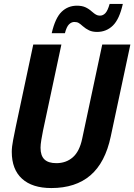

<svg xmlns="http://www.w3.org/2000/svg" viewBox="-20 -936 680 972"><path d="M239.8 16Q143.2 16 91.4 -31.3Q39.6 -78.6 39.6 -167.2Q39.6 -192.6 46.5 -227.5Q53.4 -262.4 60.2 -296L148.4 -710.6H290.8L197.8 -274.8Q193.6 -254.6 189.4 -229.2Q185.2 -203.8 185.2 -188Q185.2 -148 204.9 -129Q224.6 -110 265.2 -110Q314.4 -110 348.4 -139.5Q382.4 -169 396 -233.6L497.6 -710.6H640L540.8 -245.6Q512.8 -112.6 437.7 -48.3Q362.6 16 239.8 16ZM471.4 -774.4Q448 -774.4 431.3 -782.2Q414.6 -790 399 -803.6Q387 -814.6 378.4 -819.7Q369.8 -824.8 356.6 -824.8Q341.6 -824.8 329.3 -812.6Q317 -800.4 308.6 -768H241.8Q259.8 -845.4 291.9 -876.3Q324 -907.2 369.4 -907.2Q394.6 -907.2 411.9 -899.5Q429.2 -891.8 445.4 -877.2Q457 -867 466 -861.9Q475 -856.8 485.8 -856.8Q501.8 -856.8 513.7 -869.7Q525.6 -882.6 535 -916H601.8Q584.4 -838.6 551.4 -806.5Q518.4 -774.4 471.4 -774.4Z"/></svg>

Font: Geist Mono
Style: Italic
Weight: 400
Italic angle: -12°
Monospace: yes
Designer: Basement.studio, Andrés Briganti, Mateo Zaragoza
Foundry: Basement.studio, Vercel, Andrés Briganti, Guido Ferreyra, Mateo Zaragoza
Version: Version 1.500